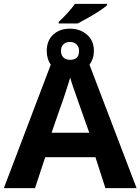

<svg xmlns="http://www.w3.org/2000/svg" viewBox="-20 -978 730 998"><path d="M285 -856V-864Q306 -883 330 -909.5Q354 -936 370 -958H537V-952Q527 -941 499 -922.5Q471 -904 439 -886Q407 -868 384 -856ZM0 0 244 -642Q223 -671 223 -713Q223 -767 256.5 -798Q290 -829 344 -829Q396 -829 432 -798Q468 -767 468 -714Q468 -692 462 -674Q456 -656 445 -642L690 0H528L476 -161H215L162 0ZM344 -667Q391 -667 391 -713Q391 -735 377.5 -747.5Q364 -760 344 -760Q322 -760 309.5 -747.5Q297 -735 297 -713Q297 -692 309.5 -679.5Q322 -667 344 -667ZM248 -288H444L394 -429Q389 -445 378.5 -473.5Q368 -502 358.5 -530.5Q349 -559 345 -575Q342 -564 335 -542.5Q328 -521 320.5 -497.5Q313 -474 306.5 -455Q300 -436 297 -429Z"/></svg>

Font: Noto Sans IKEA
Style: Bold
Weight: 600
Designer: Monotype Design Team
Foundry: Monotype Imaging Inc.
Version: Version 2.001